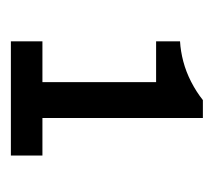

<svg xmlns="http://www.w3.org/2000/svg" viewBox="-40 -793 393 353"><g transform="rotate(90 156.5 -616.5)"><path d="M56 -440V-498H131V-707H56V-751Q74 -752 93 -757Q112 -762 130.5 -771.5Q149 -781 164 -793H197V-498H266V-440Z"/></g></svg>

Font: Archivo SemiCondensed Medium
Style: Regular
Weight: 500
Width: 4
Designer: Hector Gatti
Foundry: Omnibus-Type
Version: Version 2.001